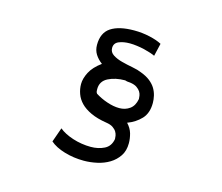

<svg xmlns="http://www.w3.org/2000/svg" viewBox="-91 -764 986 853"><g transform="rotate(15 402.5 -337.5)"><path d="M554.7 -618.2 541 -559.6Q533.2 -563.5 520 -567.9Q506.8 -572.3 490.7 -576.2Q474.6 -580.1 456.5 -582.5Q438.5 -585 422.9 -585Q393.6 -585 372.6 -576.2Q351.6 -567.4 351.6 -544.9Q351.6 -525.4 369.1 -514.2Q386.7 -502.9 411.1 -496.6Q435.5 -490.2 461.4 -485.4Q487.3 -480.5 502.9 -473.6Q529.3 -463.9 546.4 -450.2Q563.5 -436.5 572.8 -420.9Q582 -405.3 585.9 -388.2Q589.8 -371.1 589.8 -355.5Q589.8 -308.6 564.5 -281.7Q539.1 -254.9 502 -241.2Q520.5 -221.7 526.9 -199.2Q533.2 -176.8 533.2 -155.3Q533.2 -120.1 517.1 -96.2Q501 -72.3 476.1 -57.1Q451.2 -42 420.4 -35.2Q389.6 -28.3 359.4 -28.3Q312.5 -28.3 270 -41Q227.5 -53.7 203.1 -75.2L226.6 -141.6Q238.3 -131.8 254.4 -123.5Q270.5 -115.2 290 -108.9Q309.6 -102.5 331.1 -99.1Q352.5 -95.7 373 -95.7Q408.2 -95.7 435.5 -109.4Q462.9 -123 468.8 -157.2Q468.8 -163.1 467.3 -172.4Q465.8 -181.6 460.4 -190.4Q455.1 -199.2 443.8 -207Q432.6 -214.8 412.1 -217.8Q369.1 -224.6 339.8 -238.3Q310.5 -252 293 -270Q275.4 -288.1 267.6 -310.1Q259.8 -332 259.8 -354.5Q259.8 -379.9 274.9 -409.2Q290 -438.5 326.2 -464.8Q306.6 -479.5 294.9 -498Q283.2 -516.6 283.2 -541Q283.2 -596.7 320.3 -621.1Q357.4 -645.5 426.8 -645.5Q463.9 -645.5 498.5 -637.7Q533.2 -629.9 554.7 -618.2ZM339.8 -331.1Q364.3 -315.4 394.5 -305.2Q424.8 -294.9 451.2 -294.9Q478.5 -294.9 499 -309.6Q519.5 -324.2 525.4 -356.4Q525.4 -362.3 523.9 -371.6Q522.5 -380.9 517.1 -389.6Q511.7 -398.4 500.5 -406.2Q489.3 -414.1 468.8 -417Q463.9 -417 457 -418Q450.2 -418.9 445.3 -420.9Q400.4 -420.9 367.7 -404.3Q335 -387.7 335 -351.6Q335 -346.7 335.4 -341.3Q335.9 -335.9 339.8 -331.1Z"/></g></svg>

Font: Poor Story
Style: Regular
Weight: 400
Designer: YoonDesign Inc.
Foundry: YoonDesign Inc.
Version: Version 3.00